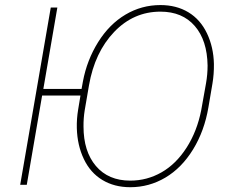

<svg xmlns="http://www.w3.org/2000/svg" viewBox="-20 -741 943 770"><path d="M502.4 9.8Q438.5 9.8 390.4 -19.3Q342.3 -48.3 316.2 -103.3Q290 -158.2 288.1 -227.1Q287.1 -264.2 293.5 -302.2L302.7 -357.9H148.9L87.4 0H61L183.6 -710.9H210L153.8 -384.3H307.1L312.5 -414.1Q328.6 -500 373.5 -572Q418.5 -644 483.2 -682.4Q547.9 -720.7 623.5 -720.7Q687.5 -720.7 735.6 -691.7Q783.7 -662.6 810.1 -607.2Q836.4 -551.8 837.9 -484.4Q838.4 -443.4 832 -405.8L815.9 -311Q799.8 -215.8 754.2 -141.6Q708.5 -67.4 643.3 -28.8Q578.1 9.8 502.4 9.8ZM812.5 -478Q811 -579.1 761.2 -636.7Q711.4 -694.3 623.5 -694.3Q515.6 -694.3 437.7 -612.8Q359.9 -531.2 336.9 -398.9L319.8 -299.3Q314.5 -266.6 314.9 -233.9Q314.9 -133.8 364.7 -75.2Q414.6 -16.6 502.4 -16.6Q569.3 -16.6 627.7 -49.8Q686 -83 728.3 -148.9Q770.5 -214.8 787.1 -299.8L806.2 -406.7Q812.5 -442.4 812.5 -478Z"/></svg>

Font: Roboto Thin
Style: Italic
Weight: 250
Italic angle: -12°
Designer: Google
Version: Version 2.134; 2016